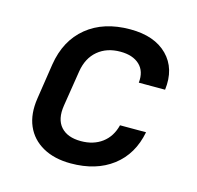

<svg xmlns="http://www.w3.org/2000/svg" viewBox="-88 -652 776 755"><g transform="rotate(15 300.0 -275.0)"><path d="M262 10Q195 10 148 -16.5Q101 -43 80.5 -90.5Q60 -138 70 -203L92 -347Q108 -448 176.5 -504Q245 -560 353 -560Q452 -560 504.5 -507Q557 -454 546 -366H439Q444 -413 416.5 -439Q389 -465 338 -465Q283 -465 246.5 -434.5Q210 -404 201 -348L178 -203Q169 -146 196 -115.5Q223 -85 278 -85Q329 -85 364 -111Q399 -137 411 -185H517Q499 -92 432 -41Q365 10 262 10Z"/></g></svg>

Font: JetBrains Mono NL SemiBold
Style: Italic
Weight: 600
Italic angle: -9°
Monospace: yes
Designer: Philipp Nurullin, Konstantin Bulenkov
Foundry: JetBrains
Version: Version 2.305; ttfautohint (v1.8.4.7-5d5b)